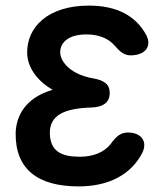

<svg xmlns="http://www.w3.org/2000/svg" viewBox="-20 -618 583 686"><path d="M460 -421C501 -426 522 -454 503 -492C466 -561 398 -598 298 -598C151 -598 76 -521 77 -429C78 -375 115 -328 168 -297C91 -275 40 -224 36 -146C33 -14 114 48 261 48C371 48 450 4 489 -73C507 -112 486 -140 447 -144C413 -148 396 -132 375 -103C351 -73 312 -58 265 -58C201 -58 160 -76 158 -141C157 -205 206 -231 309 -234C349 -236 371 -252 372 -284C373 -316 353 -331 313 -338C237 -351 197 -393 195 -430C195 -470 229 -495 289 -495C329 -495 364 -483 387 -458C410 -432 425 -416 460 -421Z"/></svg>

Font: 寒蝉团圆体 Round
Style: Regular
Weight: 500
Designer: 寒蝉字型
Version: Version 2.700;Glyphs 3.1.1 (3135)